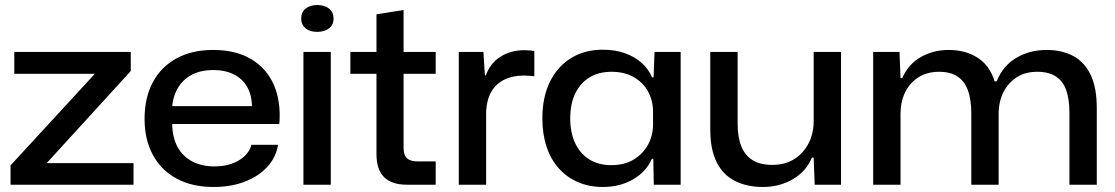

<svg xmlns="http://www.w3.org/2000/svg" viewBox="-20 -736 4444 765"><path d="M22 0V-77L358 -442H37V-529H501V-453L166 -86H512V0Z M831 9Q745 9 683.5 -24.5Q622 -58 589 -119Q556 -180 556 -262Q556 -347 589 -408.5Q622 -470 683.5 -503.5Q745 -537 829 -537Q920 -537 981.5 -500Q1043 -463 1071.5 -397Q1100 -331 1093 -242H666Q667 -187 688 -149.5Q709 -112 746.5 -92.5Q784 -73 834 -73Q891 -73 931 -96.5Q971 -120 982 -159H1088Q1079 -107 1043.5 -69.5Q1008 -32 953.5 -11.5Q899 9 831 9ZM665 -301 658 -313H993L984 -301Q985 -353 966 -387.5Q947 -422 912 -439.5Q877 -457 829 -457Q781 -457 745 -438.5Q709 -420 688.5 -385Q668 -350 665 -301Z M1189 0V-529H1298V0ZM1244 -609Q1214 -609 1197 -623.5Q1180 -638 1180 -662Q1180 -688 1198 -702Q1216 -716 1244 -716Q1274 -716 1291.5 -701.5Q1309 -687 1309 -662Q1309 -637 1291 -623Q1273 -609 1244 -609Z M1602 0Q1541 0 1510.5 -30Q1480 -60 1480 -123V-442H1376V-529H1480V-679L1588 -696V-529H1716V-442H1588V-147Q1588 -118 1601.5 -105.5Q1615 -93 1642 -93H1716V0Z M1808 0V-529H1906L1912 -436H1916Q1933 -484 1974 -510Q2015 -536 2069 -536Q2081 -536 2091 -535Q2101 -534 2109 -533V-432Q2100 -433 2089.5 -434Q2079 -435 2068 -435Q2023 -435 1990 -419Q1957 -403 1938.5 -372Q1920 -341 1917 -295V0Z M2382 9Q2328 9 2283.5 -10Q2239 -29 2207 -64.5Q2175 -100 2158 -150.5Q2141 -201 2141 -264Q2141 -350 2171.5 -411Q2202 -472 2256 -505Q2310 -538 2382 -538Q2431 -538 2470 -524Q2509 -510 2536.5 -485.5Q2564 -461 2578 -428H2584L2588 -529H2692V0H2585L2583 -103H2577Q2556 -53 2503.5 -22Q2451 9 2382 9ZM2416 -78Q2469 -78 2506 -101Q2543 -124 2562.5 -160.5Q2582 -197 2582 -241V-291Q2582 -334 2562.5 -370.5Q2543 -407 2505.5 -428.5Q2468 -450 2417 -450Q2366 -450 2329.5 -428Q2293 -406 2272.5 -364.5Q2252 -323 2252 -264Q2252 -207 2272 -165Q2292 -123 2328.5 -100.5Q2365 -78 2416 -78Z M3020 9Q2956 9 2908.5 -15Q2861 -39 2835.5 -89.5Q2810 -140 2810 -220V-529H2919V-243Q2919 -190 2933.5 -153.5Q2948 -117 2978.5 -98Q3009 -79 3057 -79Q3107 -79 3143.5 -101.5Q3180 -124 3201 -163.5Q3222 -203 3222 -255V-529H3331V0H3226L3222 -108H3215Q3192 -53 3139 -22Q3086 9 3020 9Z M3459 0V-529H3564L3568 -425H3575Q3599 -480 3648.5 -508.5Q3698 -537 3760 -537Q3826 -537 3874.5 -506.5Q3923 -476 3943 -412H3951Q3977 -475 4030 -506Q4083 -537 4150 -537Q4211 -537 4256 -513Q4301 -489 4325.5 -438Q4350 -387 4350 -305V0H4241V-287Q4241 -340 4228.5 -376Q4216 -412 4187.5 -431Q4159 -450 4112 -450Q4065 -450 4031 -428Q3997 -406 3978 -368.5Q3959 -331 3959 -282V0H3850V-284Q3850 -339 3836.5 -376Q3823 -413 3794.5 -431.5Q3766 -450 3722 -450Q3674 -450 3639.5 -428Q3605 -406 3586.5 -368.5Q3568 -331 3568 -282V0Z"/></svg>

Font: Mona Sans SemiExpanded Medium
Style: Regular
Weight: 500
Width: 6
Designer: Deni Anggara
Foundry: GitHub
Version: Version 2.000